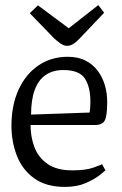

<svg xmlns="http://www.w3.org/2000/svg" viewBox="-20 -726 481 754"><path d="M235 8Q161 8 114.5 -25.5Q68 -59 46.5 -114Q25 -169 25 -232Q25 -313 53 -374Q81 -435 131 -469Q181 -503 246 -503Q286 -503 315 -488.5Q344 -474 363 -449Q382 -424 391.5 -392.5Q401 -361 401 -326Q401 -271 391.5 -253Q382 -235 353 -235H100Q100 -188 115.5 -147.5Q131 -107 167 -82Q203 -57 264 -57Q317 -57 347.5 -68Q378 -79 381 -81L394 -57Q391 -54 371 -38Q351 -22 316.5 -7Q282 8 235 8ZM102 -276 332 -284Q335 -302 335 -326Q335 -385 313 -418Q291 -451 229 -451Q187 -451 158.5 -431Q130 -411 116 -372Q102 -333 102 -276ZM243 -546Q230 -546 216.5 -556Q203 -566 194 -574L97 -674L129 -705L250 -615L366 -706L389 -676L292 -574Q282 -563 269.5 -554.5Q257 -546 243 -546Z"/></svg>

Font: Faustina Light
Style: Regular
Weight: 300
Designer: Alfonso Garcia
Foundry: http://www.omnibus-type.com
Version: Version 1.200